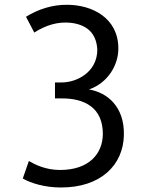

<svg xmlns="http://www.w3.org/2000/svg" viewBox="-20 -786 623 815"><path d="M76.7 -28.3C111.3 -7.8 172.9 9.8 236.3 9.8C407.7 11.2 503.9 -85.9 505.9 -213.4C508.3 -335 433.6 -393.6 357.9 -406.2C439.5 -435.1 482.4 -510.7 482.4 -580.1C482.4 -710.4 370.1 -765.6 265.6 -765.6C203.1 -766.6 142.6 -747.1 90.3 -714.8L125.5 -647.9C174.8 -679.2 225.6 -695.3 282.7 -689C344.2 -680.7 388.7 -649.9 393.1 -575.7C393.1 -480 306.2 -435.1 239.3 -436H213.4V-368.2H241.7C336.4 -369.1 417.5 -330.6 416.5 -215.8C415.5 -134.8 359.4 -64.5 234.9 -64.5C173.8 -64.5 128.4 -87.4 102.5 -102.5Z"/></svg>

Font: Duru Sans
Style: Regular
Weight: 400
Designer: Onur Yazıcıgil
Foundry: Onur Yazıcıgil
Version: Version 1.002